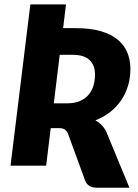

<svg xmlns="http://www.w3.org/2000/svg" viewBox="-20 -756 630 876"><path d="M285 -284.5Q320.5 -284.5 345 -295.2Q369.5 -306 384.8 -324.2Q400 -342.5 406.8 -366.5Q413.5 -390.5 413.5 -417Q413.5 -458 388.5 -482Q363.5 -506 311 -506H252.5L225.5 -284.5ZM326.5 -627.5Q393.5 -627.5 440.8 -613.5Q488 -599.5 517.8 -574.5Q547.5 -549.5 561.2 -515.5Q575 -481.5 575 -441.5Q575 -401.5 564.2 -365.2Q553.5 -329 533 -298.8Q512.5 -268.5 483 -245.2Q453.5 -222 415.5 -207Q430.5 -198.5 443 -186Q455.5 -173.5 464.5 -156L570.5 100.5H423Q382 100.5 369 69.5L290 -146.5Q284 -159.5 275 -165.5Q266 -171.5 248 -171.5H211.5L190.5 0H28L118.5 -736H281L268 -627.5Z"/></svg>

Font: Lato ExtraBold
Style: Italic
Weight: 800
Italic angle: -7°
Designer: Lukasz Dziedzic with Adam Twardoch and Botio Nikoltchev
Foundry: tyPoland Lukasz Dziedzic
Version: Version 2.015; 2015-08-06; http://www.latofonts.com/